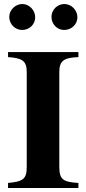

<svg xmlns="http://www.w3.org/2000/svg" viewBox="-20 -935 429 955"><path d="M370 0V-25C294 -30 275 -41 275 -106V-576C275 -632 296 -648 370 -651V-676H20V-651C92 -646 113 -632 113 -576V-106C113 -44 95 -32 20 -25V0ZM155 -849C155 -885 125 -915 91 -915C56 -915 26 -885 26 -851C26 -815 55 -786 90 -786C127 -786 155 -814 155 -849ZM365 -849C365 -885 335 -915 300 -915C265 -915 236 -886 236 -851C236 -815 264 -786 299 -786C336 -786 365 -814 365 -849Z"/></svg>

Font: XITS
Style: Bold
Weight: 700
Designer: MicroPress Inc., with final additions and corrections provided by Coen Hoffman, Elsevier (retired)
Version: Version 1.302